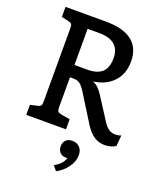

<svg xmlns="http://www.w3.org/2000/svg" viewBox="-175 -828 1004 1203"><g transform="rotate(20 327.0 -226.0)"><path d="M654 -83 648 -10Q617 10 574 10Q499 10 446 -73L330 -259Q310 -291 293 -303Q276 -315 249 -315H227V-115Q227 -95 233 -87.5Q239 -80 257 -77L315 -67V0H50V-67L95 -77Q113 -81 118.5 -88Q124 -95 124 -115V-605Q124 -625 118.5 -632Q113 -639 95 -643L50 -653V-720H319Q435 -720 494 -674Q553 -628 553 -538Q553 -454 503 -402Q453 -350 372 -340Q392 -332 409 -315.5Q426 -299 443 -272L536 -127Q553 -100 572.5 -87.5Q592 -75 617 -75Q638 -75 654 -83ZM443 -521Q443 -578 408.5 -608Q374 -638 306 -638H227V-397H313Q378 -397 410.5 -426.5Q443 -456 443 -521ZM446 125Q446 167 417.5 206.5Q389 246 346 268L320 237Q372 210 385 166Q381 167 374 167Q350 167 335 151.5Q320 136 320 111Q320 85 335 69.5Q350 54 379 54Q408 54 427 73Q446 92 446 125Z"/></g></svg>

Font: Enriqueta Medium
Style: Regular
Weight: 500
Designer: Viviana Monsalve, Gustavo Ibarra
Foundry: 72Puntos
Version: Version 2.000